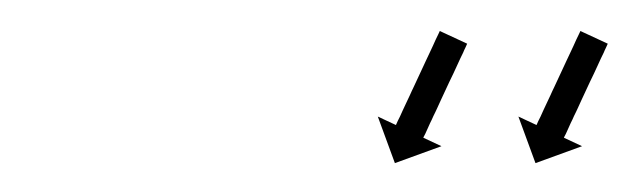

<svg xmlns="http://www.w3.org/2000/svg" viewBox="-20 -561 422 127"><path d="M381.7 -531.4C381.8 -531.6 381.9 -531.8 382 -532.1L363.9 -540.5C363.8 -540.3 363.7 -540.1 363.6 -539.8C363.3 -539.2 363 -538.5 362.7 -537.9C362.2 -536.8 361.7 -535.8 361.2 -534.8C360.6 -533.5 360 -532.1 359.4 -530.8C358.6 -529.2 357.9 -527.7 357.2 -526.1C356.4 -524.3 355.5 -522.6 354.7 -520.8C353.9 -519 353 -517.1 352.1 -515.2C351.2 -513.3 350.3 -511.4 349.4 -509.4C348.5 -507.5 347.6 -505.5 346.7 -503.6C345.8 -501.7 344.9 -499.9 344.1 -498C343.3 -496.2 342.4 -494.5 341.6 -492.7C340.9 -491.2 340.2 -489.6 339.4 -488C338.8 -486.7 338.2 -485.4 337.6 -484C337.1 -483 336.6 -482 336.1 -481C335.8 -480.3 335.5 -479.7 335.2 -479C335.1 -478.8 335 -478.5 334.9 -478.3L322.9 -483.9L334.2 -453.1L365 -464.3L353 -469.9C353.1 -470.1 353.2 -470.3 353.3 -470.6C353.6 -471.2 354 -471.9 354.3 -472.5C354.7 -473.5 355.2 -474.6 355.7 -475.6C356.3 -476.9 356.9 -478.2 357.5 -479.6C358.3 -481.1 359 -482.7 359.7 -484.3C360.6 -486 361.4 -487.8 362.2 -489.5C363.1 -491.4 363.9 -493.3 364.8 -495.2C365.7 -497.1 366.6 -499 367.5 -501C368.4 -502.9 369.3 -504.8 370.2 -506.8C371.1 -508.6 372 -510.5 372.9 -512.4C373.7 -514.1 374.5 -515.9 375.3 -517.6C376 -519.2 376.8 -520.8 377.5 -522.4C378.1 -523.7 378.7 -525 379.4 -526.3C379.8 -527.4 380.3 -528.4 380.8 -529.4C381.1 -530.1 381.4 -530.7 381.7 -531.4ZM288.7 -531.4C288.8 -531.6 288.9 -531.8 289 -532.1L270.9 -540.5C270.8 -540.3 270.7 -540.1 270.6 -539.8C270.3 -539.2 270 -538.5 269.7 -537.9C269.2 -536.8 268.7 -535.8 268.2 -534.8C267.6 -533.5 267 -532.1 266.4 -530.8C265.6 -529.2 264.9 -527.7 264.2 -526.1C263.4 -524.3 262.5 -522.6 261.7 -520.8C260.9 -519 260 -517.1 259.1 -515.2C258.2 -513.3 257.3 -511.4 256.4 -509.4C255.5 -507.5 254.6 -505.5 253.7 -503.6C252.8 -501.7 251.9 -499.9 251.1 -498C250.3 -496.2 249.4 -494.5 248.6 -492.7C247.9 -491.2 247.2 -489.6 246.4 -488C245.8 -486.7 245.2 -485.4 244.6 -484C244.1 -483 243.6 -482 243.1 -481C242.8 -480.3 242.5 -479.7 242.2 -479C242.1 -478.8 242 -478.5 241.9 -478.3L229.9 -483.9L241.2 -453.1L272 -464.3L260 -469.9C260.1 -470.1 260.2 -470.3 260.3 -470.6C260.6 -471.2 261 -471.9 261.3 -472.5C261.7 -473.5 262.2 -474.6 262.7 -475.6C263.3 -476.9 263.9 -478.2 264.5 -479.6C265.3 -481.1 266 -482.7 266.7 -484.3C267.6 -486 268.4 -487.8 269.2 -489.5C270.1 -491.4 270.9 -493.3 271.8 -495.2C272.7 -497.1 273.6 -499 274.5 -501C275.4 -502.9 276.3 -504.8 277.2 -506.8C278.1 -508.6 279 -510.5 279.9 -512.4C280.7 -514.1 281.5 -515.9 282.3 -517.6C283 -519.2 283.8 -520.8 284.5 -522.4C285.1 -523.7 285.7 -525 286.4 -526.3C286.8 -527.4 287.3 -528.4 287.8 -529.4C288.1 -530.1 288.4 -530.7 288.7 -531.4Z"/></svg>

Font: FRB American Cursive Just Arrows Medium
Style: Italic
Weight: 500
Italic angle: -25°
Version: Version 2.0;Modular Font Editor K font №1